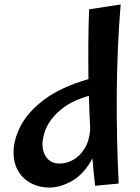

<svg xmlns="http://www.w3.org/2000/svg" viewBox="-20 -830 630 864"><path d="M201 14Q158 14 121.5 -4.5Q85 -23 63 -58.5Q41 -94 41 -145Q41 -202 73.5 -264.5Q106 -327 180 -382.5Q254 -438 378 -474Q377 -554 377.5 -632Q378 -710 381 -788L523 -810Q507 -619 505.5 -413Q504 -207 514 -4L408 6Q401 -55 396 -117Q359 -48 306 -17Q253 14 201 14ZM171 -183Q171 -144 191 -119Q211 -94 249 -94Q280 -94 310 -111Q340 -128 361 -162Q382 -196 386 -247Q382 -322 380 -399Q314 -380 273 -351Q232 -322 209.5 -290.5Q187 -259 179 -230Q171 -201 171 -183Z"/></svg>

Font: Marhey
Style: Regular
Weight: 400
Designer: Nur Syamsi & Bustanul Arifin
Foundry: Namelatype
Version: Version 1.000; ttfautohint (v1.8.4.7-5d5b)